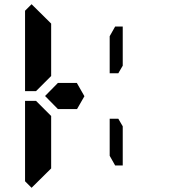

<svg xmlns="http://www.w3.org/2000/svg" viewBox="-20 -956 856 912"><path d="M563 -356V-170H527L501 -216V-392H542ZM527 -830H563V-644L542 -608H501V-784ZM154 -526 151 -523H99V-905L130 -936L223 -844V-698V-608V-595ZM223 -302V-156L130 -64L99 -95V-477H151L161 -467L223 -405V-392ZM345 -562 381 -499 346 -438H315H255L194 -500L255 -562H301H315Z"/></svg>

Font: DSEG14 Classic Mini
Style: Bold
Weight: 700
Designer: Keshikan(Twitter:@keshinomi_88pro)
Version: Version 0.46